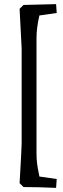

<svg xmlns="http://www.w3.org/2000/svg" viewBox="-20 -786 305 931"><path d="M85 -90V-551L75 -743L94 -762L252 -766L255 -723L171 -711Q157 -651 157 -601V-40Q157 4 168 54L171 70L255 82L252 125Q163 121 94 121L75 102Q85 -70 85 -90Z"/></svg>

Font: Andada SC
Style: Regular
Weight: 400
Designer: Carolina Giovagnoli
Foundry: Carolina Giovagnoli
Version: Version 1.003